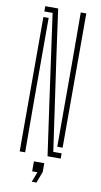

<svg xmlns="http://www.w3.org/2000/svg" viewBox="-103 -846 549 1042"><g transform="rotate(10 171.5 -324.5)"><path d="M212 0 170 -297 104 -771H58.5V-800H129.5L164.5 -547.5L238.5 -29H284.5V0ZM58.5 0V-740.5H87.5V-298L88.5 0ZM255 -60V-544L254 -800H284.5V-60ZM151.5 151 173 95H144V40H201V88.5L177.5 151Z"/></g></svg>

Font: Big Shoulders Stencil Display ExtraLight
Style: Regular
Weight: 250
Designer: Patric King
Foundry: XO Type Co
Version: Version 2.001